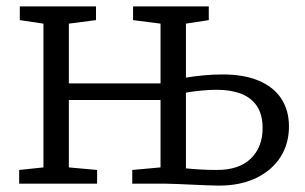

<svg xmlns="http://www.w3.org/2000/svg" viewBox="-20 -575 954 601"><path d="M665 6Q650.5 6 628 5Q605.5 4 581 3Q556.5 2 535.2 1Q514 0 501 0H394V-43L482.5 -51V-262H195.5V-51L284 -43V0H40V-43L116 -51V-501L42 -512V-555H280.5V-512L195.5 -501V-314H482.5V-501L396.5 -512V-555H633.5V-512L562 -501V-332Q584.5 -336 615.8 -339Q647 -342 676 -342Q744.5 -342 791 -322Q837.5 -302 861 -265.5Q884.5 -229 884.5 -179Q884.5 -125 857.8 -83.2Q831 -41.5 781.8 -17.8Q732.5 6 665 6ZM659 -43Q728.5 -43 765.2 -78.8Q802 -114.5 802 -174Q802 -216 784.5 -242.5Q767 -269 734.8 -281.5Q702.5 -294 658 -294Q634 -294 607.5 -291.2Q581 -288.5 562 -285V-48Q581.5 -46 606.8 -44.5Q632 -43 659 -43Z"/></svg>

Font: Merriweather Light
Style: Regular
Weight: 300
Designer: Eben Sorkin
Foundry: Eben Sorkin
Version: Version 2.100